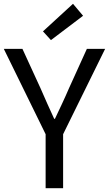

<svg xmlns="http://www.w3.org/2000/svg" viewBox="-21 -990 573 1010"><path d="M219 0H311V-284L532 -733H436L342 -526C319 -472 294 -420 268 -365H264C238 -420 216 -472 192 -526L97 -733H-1L219 -284ZM247 -779 416 -907 363 -970 205 -825Z"/></svg>

Font: Noto Sans Mono CJK SC
Style: Regular
Weight: 400
Designer: Ryoko NISHIZUKA 西塚涼子 (kana, bopomofo & ideographs); Paul D. Hunt (Latin, Greek & Cyrillic); Sandoll Communications 산돌커뮤니
Foundry: Adobe
Version: Version 2.004;hotconv 1.0.118;makeotfexe 2.5.65603